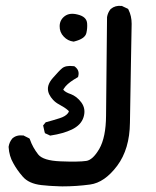

<svg xmlns="http://www.w3.org/2000/svg" viewBox="-20 -459 540 663"><path d="M195.3 184.6Q189.9 184.6 184.6 184.3Q179.2 184.1 173.6 183.8Q168 183.6 161.9 183.3Q155.8 183.1 149.7 182.6Q143.6 182.1 137 181.4Q130.4 180.7 123.5 180.2Q79.1 175.3 58.1 150.4Q48.3 139.2 40.3 127.7Q32.2 116.2 25.9 104.5Q11.7 80.1 9.8 49.3V48.3V47.4Q12.2 32.2 21.5 20.5L22 19.5L22.9 19Q36.6 6.3 59.6 8.8H61.5L63 9.8L78.6 17.6L82 19.5L83.5 22.9Q92.8 49.8 111.8 74.2Q128.9 95.7 188.5 98.1Q251.5 100.6 277.8 96.7Q288.6 95.2 299.8 85.2Q311 75.2 322.8 55.2Q345.7 15.1 346.2 -59.1Q346.7 -135.7 349.6 -398.4V-399.4V-399.9Q352.1 -415 361.3 -426.8L362.3 -427.7L362.8 -428.2Q377.9 -440.9 399.4 -438.5H401.4L402.8 -437.5L419.4 -429.7L422.4 -428.2L423.8 -425.3Q434.6 -403.8 434.6 -377Q434.6 -352.5 432.1 -237.8Q429.7 -123 428.7 -35.2Q428.2 10.3 417.2 47.4Q406.2 84.5 384.8 113.3Q341.3 171.4 291 178.2Q243.7 184.6 195.3 184.6ZM150.4 7.8 139.6 2.9 135.3 1 133.8 -3.9 129.9 -21.5 128.9 -25.9 131.8 -29.3 135.7 -34.2 138.2 -37.1 141.1 -37.6Q163.1 -43.5 186 -50.8Q206.1 -57.1 214.4 -67.9Q217.8 -72.8 217.8 -74.2Q217.8 -75.7 214.8 -78.1Q209.5 -83 201.9 -87.9Q194.3 -92.8 184.6 -98.1Q172.4 -104.5 163.6 -113.8Q154.8 -123 149.4 -134.3Q143.1 -148.9 146.7 -162.6Q150.4 -176.3 162.6 -189.9Q173.8 -202.6 181.4 -210.7Q189 -218.8 194.3 -223.1Q207 -233.9 234.4 -230.5L237.3 -230L239.7 -228Q254.9 -215.8 250.5 -197.3L249.5 -192.9L246.1 -190.9Q233.4 -183.6 223.4 -176.3Q213.4 -168.9 206.5 -161.1Q202.1 -155.8 200.2 -152.6Q198.2 -149.4 198.7 -148.4L199.7 -147.9Q206.5 -140.1 223.6 -134.3Q245.1 -126.5 260.7 -105.5Q277.3 -83 268.6 -54.7Q260.3 -27.3 228 -11.7Q198.2 2.4 155.8 8.8L152.8 9.3ZM233.4 -315.4Q213.9 -317.9 200.2 -332.5Q185.5 -347.7 186 -369.1Q186.5 -390.6 203.6 -403.3Q220.7 -416 248.5 -408.7Q278.8 -401.4 280.8 -378.9Q282.2 -361.8 278.3 -345.2Q273.9 -325.2 236.8 -315.9L234.9 -315.4Z"/></svg>

Font: NaikaiFont
Style: Bold
Weight: 700
Version: Version 1.89